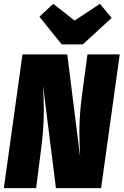

<svg xmlns="http://www.w3.org/2000/svg" viewBox="-20 -979 643 999"><path d="M506 0H271L204 -533Q208 -451 208 -406Q208 -309 195 -213L168 0H0L97 -696H330L397 -162Q393 -254 393 -291Q393 -377 405 -472L435 -696H603ZM500 -959 561 -886 411 -748H301L185 -892L257 -959L368 -872Z"/></svg>

Font: Fira Sans Condensed Black
Style: Italic
Weight: 900
Width: 3
Italic angle: -8°
Designer: Carrois Corporate & Edenspiekermann AG
Foundry: Carrois Corporate GbR & Edenspiekermann AG
Version: Version 4.203